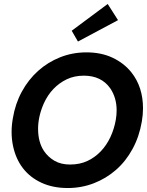

<svg xmlns="http://www.w3.org/2000/svg" viewBox="-20 -936 741 968"><path d="M321.5 12Q246.5 12 188.8 -14.8Q131 -41.5 95 -88.8Q59 -136 45.5 -201Q38.5 -234.5 38.5 -271Q38.5 -304.5 45 -341Q57 -413 90 -473.8Q123 -534.5 172 -578.5Q221 -622.5 283.2 -647.2Q345.5 -672 416 -672Q490.5 -672 548 -644.8Q605.5 -617.5 642.5 -571Q701 -497.5 701 -389.5Q701 -357.5 695 -323Q682 -247 648.2 -185Q614.5 -123 564.8 -79.5Q515 -36 452.8 -12Q390.5 12 321.5 12ZM333 -106.5Q382.5 -106.5 420.8 -124.5Q459 -142.5 488.2 -173.2Q517.5 -204 536.8 -245.2Q556 -286.5 564 -333Q568 -357 568 -380Q568 -443 536 -490.5Q491 -554.5 402.5 -554.5Q354.5 -554.5 316 -536Q240 -499 201.5 -416Q172 -349.5 172 -286.5Q172 -220 201.5 -175Q222.5 -144 255 -125.2Q287.5 -106.5 333 -106.5ZM373 -726.5 341.5 -781 523 -916 575 -834.5Z"/></svg>

Font: Lucymar Sans SemiBold
Style: Italic
Weight: 600
Italic angle: -10°
Foundry: The League of Moveable Type (original font) / Main changes by Cristiano Sobral with portions from Mirco Monsees
Version: Version 2.00;August 30, 2020;FontCreator 13.0.0.2681 64-bit